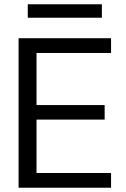

<svg xmlns="http://www.w3.org/2000/svg" viewBox="-20 -879 590 899"><path d="M67 0V-700H500V-631H151V-387H470V-319H151V-69H500V0ZM110 -796V-859H457V-796Z"/></svg>

Font: DM Sans 28pt
Style: Regular
Weight: 400
Version: Version 4.004;gftools[0.9.30]